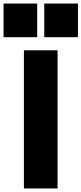

<svg xmlns="http://www.w3.org/2000/svg" viewBox="-80 -1064 460 1084"><path d="M316 -854ZM130 -854H-60V-1044H130ZM360 -854H170V-1044H360ZM245 0H55V-780H245Z"/></svg>

Font: Tanohe Sans Black
Style: Regular
Weight: 900
Designer: Village Type and Design LLC & Cristiano Sobral
Foundry: Cooper Hewitt Smithsonian Design Museum
Version: Version 1.00;March 11, 2020;FontCreator 12.0.0.2522 64-bit; 